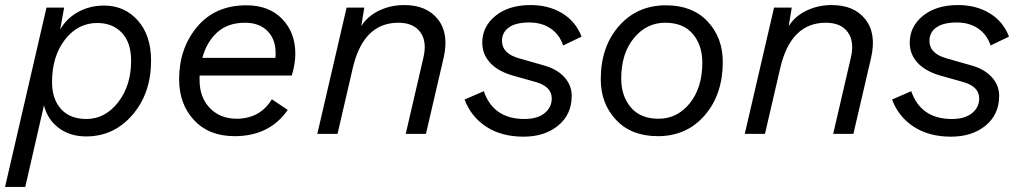

<svg xmlns="http://www.w3.org/2000/svg" viewBox="-37 -530 4044 760"><path d="M375 -508Q456 -508 508.5 -449Q561 -390 561 -290Q561 -161 487.5 -75.5Q414 10 304 10Q240 10 195.5 -23.5Q151 -57 137 -113L63 210H-17L147 -500H217L201 -413Q227 -458 273 -483Q319 -508 375 -508ZM305 -59Q379 -59 430.5 -125Q482 -191 482 -290Q482 -361 445.5 -400Q409 -439 348 -439Q271 -439 220 -373Q169 -307 169 -205Q169 -138 204.5 -98.5Q240 -59 305 -59Z M1118 -231H753V-213Q753 -145 793.5 -102.5Q834 -60 901 -60Q993 -61 1039 -137L1102 -95Q1030 9 892 9Q790 9 731 -54.5Q672 -118 672 -216Q672 -339 743.5 -424Q815 -509 938 -509Q1028 -509 1080 -455Q1132 -401 1132 -317Q1132 -278 1118 -231ZM933 -440Q865 -440 823 -402Q781 -364 764 -301H1053Q1054 -307 1054 -320Q1054 -375 1021.5 -407.5Q989 -440 933 -440Z M1563 -510Q1652 -510 1696.5 -453.5Q1741 -397 1719 -301L1649 0H1569L1639 -302Q1654 -366 1626.5 -403Q1599 -440 1540 -440Q1402 -440 1360 -263L1299 0H1219L1335 -500H1405L1393 -427Q1419 -467 1464.5 -488.5Q1510 -510 1563 -510Z M1802 -136 1878 -169Q1916 -59 2039 -59Q2090 -59 2118.5 -82Q2147 -105 2147 -140Q2147 -187 2085 -205L1996 -230Q1935 -247 1903.5 -281Q1872 -315 1872 -361Q1872 -425 1924.5 -467.5Q1977 -510 2063 -510Q2135 -510 2188.5 -477.5Q2242 -445 2265 -385L2192 -350Q2178 -393 2143 -417Q2108 -441 2058 -441Q2005 -441 1977.5 -421.5Q1950 -402 1950 -368Q1950 -318 2018 -299L2116 -271Q2167 -257 2196.5 -225Q2226 -193 2226 -151Q2226 -77 2172.5 -33Q2119 11 2035 11Q1949 11 1888.5 -28Q1828 -67 1802 -136Z M2567 9Q2462 9 2401.5 -55.5Q2341 -120 2341 -216Q2341 -345 2413 -427Q2485 -509 2599 -509Q2704 -509 2764 -445Q2824 -381 2824 -285Q2824 -156 2752.5 -73.5Q2681 9 2567 9ZM2570 -60Q2644 -60 2693.5 -121.5Q2743 -183 2743 -282Q2743 -351 2705.5 -395.5Q2668 -440 2596 -440Q2522 -440 2472 -379Q2422 -318 2422 -219Q2422 -150 2460 -105Q2498 -60 2570 -60Z M3255 -510Q3344 -510 3388.5 -453.5Q3433 -397 3411 -301L3341 0H3261L3331 -302Q3346 -366 3318.5 -403Q3291 -440 3232 -440Q3094 -440 3052 -263L2991 0H2911L3027 -500H3097L3085 -427Q3111 -467 3156.5 -488.5Q3202 -510 3255 -510Z M3494 -136 3570 -169Q3608 -59 3731 -59Q3782 -59 3810.5 -82Q3839 -105 3839 -140Q3839 -187 3777 -205L3688 -230Q3627 -247 3595.5 -281Q3564 -315 3564 -361Q3564 -425 3616.5 -467.5Q3669 -510 3755 -510Q3827 -510 3880.5 -477.5Q3934 -445 3957 -385L3884 -350Q3870 -393 3835 -417Q3800 -441 3750 -441Q3697 -441 3669.5 -421.5Q3642 -402 3642 -368Q3642 -318 3710 -299L3808 -271Q3859 -257 3888.5 -225Q3918 -193 3918 -151Q3918 -77 3864.5 -33Q3811 11 3727 11Q3641 11 3580.5 -28Q3520 -67 3494 -136Z"/></svg>

Font: Elaine Sans
Style: Italic
Weight: 400
Italic angle: -13°
Designer: Wei Huang
Foundry: Wei Huang
Version: Version 2.001;December 24, 2019;FontCreator 12.0.0.2547 64-b